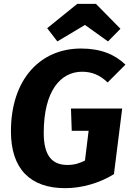

<svg xmlns="http://www.w3.org/2000/svg" viewBox="-20 -964 686 1001"><path d="M320 17C406 17 498 -9 574 -56L617 -398H350L354 -282H442L423 -127C393 -112 367 -104 332 -104C254 -104 208 -149 208 -271C208 -492 297 -590 408 -590C460 -590 502 -572 541 -534L634 -627C579 -680 506 -711 402 -711C192 -711 37 -553 37 -279C37 -82 139 17 320 17ZM423 -834 543 -748 608 -814 480 -944H383L226 -817L279 -748Z"/></svg>

Font: Fira Sans OT
Style: Bold Italic
Weight: 700
Italic angle: -8°
Designer: Carrois Corporate & Edenspiekermann
Foundry: Carrois Corporate GbR & Edenspiekermann AG
Version: Version 2.001